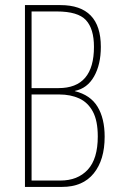

<svg xmlns="http://www.w3.org/2000/svg" viewBox="-20 -785 470 754"><path d="M217 -765Q376 -765 376 -601Q376 -532 349.5 -485Q323 -438 274 -428V-427Q335 -412 363 -366Q391 -320 391 -248Q391 -157 348 -104Q305 -51 224 -51H78V-765ZM210 -439Q349 -439 349 -601Q349 -672 317.5 -706Q286 -740 203 -740H104V-439ZM104 -414V-76H217Q285 -76 324.5 -118.5Q364 -161 364 -249Q364 -311 344.5 -347Q325 -383 291 -398.5Q257 -414 213 -414Z"/></svg>

Font: Noto Sans Tamil UI ExtraCondensed Thin
Style: Regular
Weight: 100
Width: 2
Designer: Jelle Bosma - Monotype Design Team
Foundry: Monotype Imaging Inc.
Version: Version 2.004; ttfautohint (v1.8.4.7-5d5b)